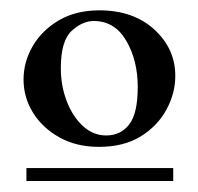

<svg xmlns="http://www.w3.org/2000/svg" viewBox="-20 -625 374 362"><path d="M310.5 -481.9Q310.5 -449.2 293.9 -418.5Q277.3 -387.7 245.4 -367.9Q213.4 -348.1 166.5 -348.1Q124 -348.1 92 -366Q60.1 -383.8 42.2 -412.6Q24.4 -441.4 24.4 -475.1Q24.4 -508.3 41.7 -538.1Q59.1 -567.9 91.1 -586.7Q123 -605.5 167.5 -605.5Q231.4 -605.5 271 -569.3Q310.5 -533.2 310.5 -481.9ZM306.6 -283.7H29.8V-308.1H306.6ZM239.7 -460.9Q239.7 -511.2 218 -548.3Q196.3 -585.4 156.7 -585.4Q135.3 -585.4 115 -566.7Q94.7 -547.9 94.7 -496.6Q94.7 -462.9 106 -433.8Q117.2 -404.8 136.5 -387.2Q155.8 -369.6 180.2 -369.6Q207.5 -369.6 223.6 -390.4Q239.7 -411.1 239.7 -460.9Z"/></svg>

Font: Scheherazade New Medium
Style: Regular
Weight: 500
Designer: SIL International
Foundry: SIL International
Version: Version 4.000